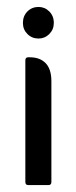

<svg xmlns="http://www.w3.org/2000/svg" viewBox="-20 -533 220 553"><path d="M46 -467Q46 -487 59 -500Q72 -513 91 -513Q109 -513 122 -500Q135 -487 135 -467Q135 -448 122 -435Q109 -422 91 -422Q72 -422 59 -435Q46 -448 46 -467ZM61 0Q53 0 53 -9V-359Q53 -368 61 -368H66Q95 -368 111.5 -351Q128 -334 128 -299V-9Q128 0 120 0Z"/></svg>

Font: Zain
Style: Regular
Weight: 400
Designer: Zain,Boutros
Foundry: Mobile Telecommunications Company (Zain), 2024
Version: Version 1.51; ttfautohint (v1.8.4)